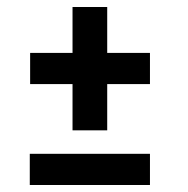

<svg xmlns="http://www.w3.org/2000/svg" viewBox="-20 -568 537 548"><path d="M65 -40V-129H408V-40ZM408 -417V-328H286V-196H187V-328H66V-417H187V-548H286V-417Z"/></svg>

Font: Raleway Thin SemiBold
Style: Italic
Weight: 600
Italic angle: -12°
Version: Version 4.026